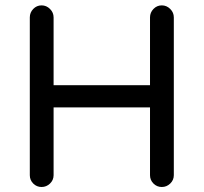

<svg xmlns="http://www.w3.org/2000/svg" viewBox="-20 -708 777 733"><path d="M93.8 -39.1V-641.6Q93.8 -660.2 106.9 -673.8Q120.1 -687.5 138.7 -687.5Q157.2 -687.5 170.9 -673.8Q184.6 -660.2 184.6 -641.6V-382.8H552.7V-641.6Q552.7 -660.2 565.9 -673.8Q579.1 -687.5 597.7 -687.5Q616.2 -687.5 629.9 -673.8Q643.6 -660.2 643.6 -641.6V-39.1Q643.6 -20.5 629.9 -7.3Q616.2 5.9 597.7 5.9Q579.1 5.9 565.9 -7.3Q552.7 -20.5 552.7 -39.1V-297.9H184.6V-39.1Q184.6 -20.5 170.9 -7.3Q157.2 5.9 138.7 5.9Q120.1 5.9 106.9 -7.3Q93.8 -20.5 93.8 -39.1Z"/></svg>

Font: jf-openhuninn-1.1
Style: Regular
Weight: 400
Designer: [Kosugi Maru]
      Designed by Motoya company      

      [Varela Round]
      Joe Prince(Latin component); Avraham Co
Foundry: justfont CO.,LTD.
Version: 1.1